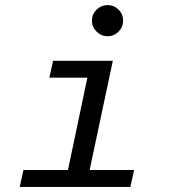

<svg xmlns="http://www.w3.org/2000/svg" viewBox="-20 -735 672 755"><path d="M57.5 0 72.3 -66.5H247.2L323.6 -429.5H174L188.8 -496H423.7L332.5 -66.5H507.4L492.6 0ZM402.9 -592.5Q378 -592.5 359.8 -610.7Q341.6 -628.8 341.6 -653.8Q341.6 -679.3 359.8 -697.1Q378 -715 402.9 -715Q428.4 -715 446.3 -697.1Q464.1 -679.3 464.1 -653.8Q464.1 -628.8 446.3 -610.7Q428.4 -592.5 402.9 -592.5Z"/></svg>

Font: Atkinson Hyperlegible Mono ExtraLight
Style: Italic
Weight: 200
Italic angle: -12°
Monospace: yes
Designer: Elliott Scott, Megan Eiswerth, Linus Boman, Theodore Petrosky, Letters from Sweden
Foundry: Applied Design Works, Letters from Sweden
Version: Version 2.001